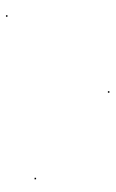

<svg xmlns="http://www.w3.org/2000/svg" viewBox="105 -652 378 628"><g transform="rotate(90 294.0 -338.0)"><path d="M278.3 -501.9H283.3V-506.9H278.3ZM29.8 -168.5H34.8V-173.5H29.8ZM561.5 -262H566.5V-267H561.5Z"/></g></svg>

Font: FRB American Cursive Just Endings
Style: Italic
Weight: 400
Italic angle: -25°
Version: Version 2.0;Modular Font Editor K font №1